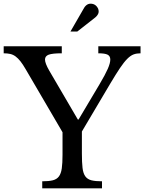

<svg xmlns="http://www.w3.org/2000/svg" viewBox="-25 -1021 782 1041"><path d="M114 -646Q99 -672 86 -688.5Q73 -705 59.5 -715Q46 -725 30.5 -728.5Q15 -732 -5 -732V-770H310V-732Q259 -732 239 -724.5Q219 -717 219 -698Q219 -678 242 -638L397 -373H401L514 -563Q546 -617 559.5 -648Q573 -679 573 -698Q573 -717 558.5 -724.5Q544 -732 508 -732V-770H737V-732Q716 -732 699.5 -726Q683 -720 665 -702Q647 -684 625.5 -652Q604 -620 573 -568L419 -308V-189Q419 -140 422.5 -110.5Q426 -81 437.5 -65Q449 -49 470.5 -43.5Q492 -38 528 -38V0H204V-38Q240 -38 261.5 -43.5Q283 -49 294.5 -64.5Q306 -80 310 -108Q314 -136 314 -182V-304ZM357 -850 425 -968Q441 -1001 466 -1001Q494 -1001 507 -974Q513 -958 507 -945.5Q501 -933 486 -922L394 -850Z"/></svg>

Font: SVN-Libre Baskerville
Style: Regular
Weight: 400
Designer: Pablo Impallari, Rodrigo Fuenzalida
Foundry: Pablo Impallari, Rodrigo Fuenzalida
Version: Version 1.000; ttfautohint (v1.8.4)